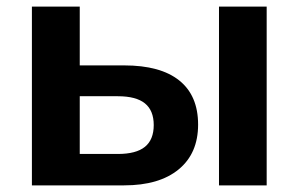

<svg xmlns="http://www.w3.org/2000/svg" viewBox="-20 -559 900 579"><path d="M76.2 -539.1H220.5V-361.8H354.2Q463.9 -361.8 520.6 -316.3Q577.4 -270.8 577.4 -183.3Q577.4 -96.4 518.8 -48.2Q460.2 0 354.2 0H76.2ZM443.6 -181.9Q443.6 -225.8 417 -247.3Q390.4 -268.8 335.4 -268.8H220.5V-94.7H335.4Q390.4 -94.7 417 -116.2Q443.6 -137.7 443.6 -181.9ZM640.4 -539.1H784.2V0H640.4Z"/></svg>

Font: Min Sans VF VF
Style: Regular
Weight: 400
Designer: Jinseong-Kim, NotoSansCJK, Nunito
Foundry: Jinseong-Kim
Version: Version 1.420;Glyphs 3.1.2 (3151)